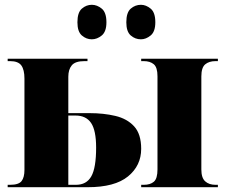

<svg xmlns="http://www.w3.org/2000/svg" viewBox="-20 -781 948 801"><path d="M568 -617Q544 -617 525.5 -633Q507 -649 507 -688Q507 -729 525.5 -745Q544 -761 568 -761Q589 -761 608.5 -745Q628 -729 628 -688Q628 -649 608.5 -633Q589 -617 568 -617ZM363 -617Q340 -617 321.5 -633Q303 -649 303 -688Q303 -729 321.5 -745Q340 -761 363 -761Q385 -761 404.5 -745Q424 -729 424 -688Q424 -649 404.5 -633Q385 -617 363 -617ZM12 0V-10H22Q58 -10 70 -25.5Q82 -41 82 -72V-453Q82 -490 69 -508Q56 -526 22 -526H12V-536H345V-526H332Q294 -526 279.5 -508.5Q265 -491 265 -461V-309H354Q412 -309 461 -297.5Q510 -286 539.5 -254Q569 -222 569 -160Q569 -90 514 -45Q459 0 346 0ZM569 0V-10H580Q607 -10 622 -23Q637 -36 637 -74V-463Q637 -500 621.5 -513Q606 -526 580 -526H569V-536H889V-526H879Q852 -526 836 -512.5Q820 -499 820 -462V-74Q820 -39 836 -24.5Q852 -10 879 -10H889V0ZM297 -10Q341 -10 361 -45.5Q381 -81 381 -165Q381 -237 360 -268Q339 -299 295 -299H265V-10Z"/></svg>

Font: Noto Serif Display SemiCondensed Black
Style: Regular
Weight: 900
Width: 4
Designer: Monotype Design Team
Foundry: Monotype Imaging Inc.
Version: Version 2.009